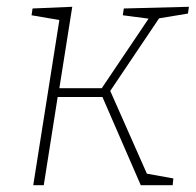

<svg xmlns="http://www.w3.org/2000/svg" viewBox="-20 -546 577 566"><path d="M78 0 155 -487 73 -501 76 -521 193 -526 155 -286H280L418 -491L342 -501L345 -521L537 -526L534 -506L449 -492L305 -278L413 -34L491 -20L489 0H395L282 -260H150L109 0Z"/></svg>

Font: Bitter ExtraLight
Style: Italic
Weight: 200
Italic angle: -9°
Designer: Sol Matas, and Bitter project Authors
Foundry: Sol Matas
Version: Version 2.001